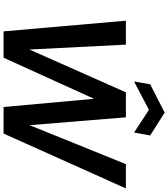

<svg xmlns="http://www.w3.org/2000/svg" viewBox="48 -1010 962 1099"><g transform="rotate(90 529.5 -461.0)"><path d="M160 0 99 -700H236L264 -148L509 -700H652L697 -149L920 -700H1059L745 0H593L546 -518L311 0ZM447 -747 463 -839 625 -922 756 -839 739 -747 609 -832Z"/></g></svg>

Font: DeepMind Sans
Style: Bold Italic
Weight: 700
Italic angle: -10°
Designer: Jonny Pinhorn / Modifications: Colophon Foundry
Foundry: Colophon Foundry
Version: Version 1.002; ttfautohint (v1.8.2)